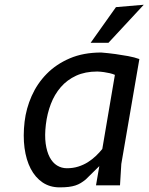

<svg xmlns="http://www.w3.org/2000/svg" viewBox="-20 -780 625 808"><path d="M463.5 -465Q454.5 -469 441.8 -472Q429 -475 417.5 -476.5Q404 -478.5 389.5 -479Q338.5 -479 300.5 -461.5Q262.5 -444 236 -413.5Q209.5 -383 194 -342.5Q178.5 -302 173 -256Q167.5 -210 172.2 -175.8Q177 -141.5 189.2 -118.2Q201.5 -95 220.2 -83.5Q239 -72 261.5 -72Q287.5 -72 309.5 -79Q331.5 -86 349.8 -97.5Q368 -109 383.2 -123.5Q398.5 -138 410.5 -153ZM384 0 398 -81 340.5 -24.5Q330 -16 319.8 -9.8Q309.5 -3.5 297.2 0.5Q285 4.5 269 6.5Q253 8.5 231 8.5Q190 8.5 159.2 -12.2Q128.5 -33 109.2 -70Q90 -107 83.2 -157.5Q76.5 -208 83.5 -268Q90 -323.5 113.2 -376Q136.5 -428.5 176.5 -469.2Q216.5 -510 273.8 -534.5Q331 -559 406 -559Q436.5 -556.5 466 -552.5Q491.5 -549 518.8 -544Q546 -539 566.5 -531.5L490.5 -90L485 0ZM468 -750 585 -760 436.5 -600H361.5Z"/></svg>

Font: B612
Style: Italic
Weight: 400
Italic angle: -10°
Designer: Nicolas Chauveau, Thomas Paillot, Jonathan Favre-Lamarine, Jean-Luc Vinot
Foundry: AIRBUS
Version: Version 1.008